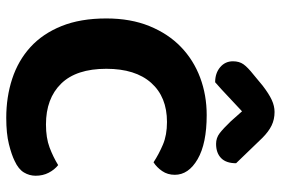

<svg xmlns="http://www.w3.org/2000/svg" viewBox="-162 -719 898 614"><g transform="rotate(90 287.0 -412.0)"><path d="M539 -522Q539 -499 527 -481.5Q515 -464 499 -454Q473 -471 442.5 -484Q412 -497 370 -497Q290 -497 245 -446.5Q200 -396 200 -303Q200 -207 247.5 -158.5Q295 -110 378 -110Q421 -110 451.5 -121.5Q482 -133 508 -149Q523 -137 532.5 -118.5Q542 -100 542 -77Q542 -57 531.5 -39.5Q521 -22 495 -10Q475 0 441 8.5Q407 17 357 17Q290 17 232 -2Q174 -21 131 -60Q88 -99 63.5 -159.5Q39 -220 39 -303Q39 -381 63.5 -441Q88 -501 130 -541.5Q172 -582 228 -603Q284 -624 348 -624Q439 -624 489 -595Q539 -566 539 -522ZM336 -737Q313 -716 289.5 -693.5Q266 -671 243 -651Q214 -651 195 -667Q176 -683 176 -708Q176 -728 185.5 -741.5Q195 -755 219 -774L254 -803Q280 -823 299.5 -832Q319 -841 338 -841Q362 -841 381.5 -831.5Q401 -822 421 -802L502 -718Q502 -686 485.5 -670Q469 -654 440 -654Q421 -654 406 -665.5Q391 -677 368 -701Z"/></g></svg>

Font: Baloo 2
Style: Bold
Weight: 700
Designer: Sarang Kulkarni and Ek Type
Foundry: Ek Type
Version: Version 1.640;hotconv 1.0.111;makeotfexe 2.5.65597; ttfautoh